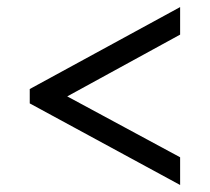

<svg xmlns="http://www.w3.org/2000/svg" viewBox="-20 -632 599 548"><path d="M64.9 -336.9V-377.9L494.1 -611.8V-533.2L171.9 -356.9L494.1 -183.1V-104Z"/></svg>

Font: Noto Serif Devanagari
Style: Bold
Weight: 700
Designer: Monotype Design Team
Foundry: Monotype Imaging Inc.
Version: Version 1.01